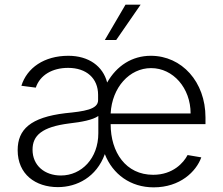

<svg xmlns="http://www.w3.org/2000/svg" viewBox="-20 -794 958 826"><path d="M641 12C755 12 824 -56 846 -117L787 -127C770 -94 724 -42 639 -42C521 -42 456 -139 456 -260H864V-289C864 -442 762 -554 629 -554C548 -554 482 -511 441 -439C423 -509 362 -554 274 -554C170 -554 96 -502 72 -425L134 -417C152 -471 205 -502 273 -502C352 -502 402 -457 402 -386V-363C402 -323 342 -315 261 -307C111 -289 56 -237 56 -148C56 -44 133 11 229 11C311 11 395 -32 431 -131C465 -44 542 12 641 12ZM120 -150C120 -211 160 -248 278 -263C331 -269 379 -278 403 -295V-221C403 -113 331 -39 242 -39C172 -39 120 -82 120 -150ZM431 -622H480L585 -774H520ZM456 -306C462 -418 537 -501 630 -501C725 -501 800 -415 800 -306Z"/></svg>

Font: Wafeq Light
Style: Regular
Weight: 300
Designer: Rasmus Andersson & Azza Alameddine
Foundry: Google & TypeTogether
Version: Version 3.000;January 28, 2025;FontCreator 15.0.0.3014 64-bi